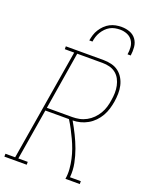

<svg xmlns="http://www.w3.org/2000/svg" viewBox="-210 -1044 883 1132"><g transform="rotate(20 231.5 -477.5)"><path d="M-37 0V-18H24L140 -717H81V-735H318Q343 -735 368 -729Q393 -723 412 -708.5Q431 -694 443.5 -673Q456 -652 461.5 -628Q467 -604 466.5 -578Q466 -552 462 -527Q458 -503 451 -479.5Q444 -456 431.5 -434Q419 -412 401 -393.5Q383 -375 361 -362.5Q339 -350 315 -344Q291 -338 268 -338Q289 -302 307.5 -264.5Q326 -227 340.5 -187.5Q355 -148 363.5 -105.5Q372 -63 368 -18H436V0H346Q351 -31 348.5 -62Q346 -93 339.5 -122.5Q333 -152 323 -180Q313 -208 300.5 -234.5Q288 -261 274.5 -287Q261 -313 245 -338H97L44 -18H103V0ZM259 -356Q281 -356 303.5 -360.5Q326 -365 347 -376.5Q368 -388 385 -405Q402 -422 414 -442.5Q426 -463 432.5 -485Q439 -507 442 -529Q446 -552 446.5 -575Q447 -598 442.5 -619.5Q438 -641 428 -660Q418 -679 401 -692.5Q384 -706 362.5 -711.5Q341 -717 318 -717H159L100 -356ZM199 -815Q202 -833 207.5 -851Q213 -869 223.5 -885.5Q234 -902 248 -916Q262 -930 279.5 -939Q297 -948 315 -951.5Q333 -955 352 -955Q379 -955 403.5 -946Q428 -937 443 -916.5Q458 -896 460.5 -869Q463 -842 459 -815H439Q443 -838 441 -861Q439 -884 426.5 -902Q414 -920 393 -928.5Q372 -937 349 -937Q333 -937 317 -934Q301 -931 286.5 -923Q272 -915 260 -902.5Q248 -890 239.5 -876Q231 -862 226 -846.5Q221 -831 219 -815Z"/></g></svg>

Font: Iosevka Curly Slab ThObl
Style: Regular
Weight: 100
Italic angle: -9°
Monospace: yes
Designer: Belleve Invis
Foundry: Belleve Invis
Version: Version 11.0.0; ttfautohint (v1.8.3)